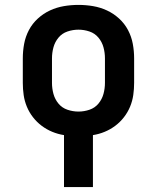

<svg xmlns="http://www.w3.org/2000/svg" viewBox="-20 -548 640 783"><path d="M241 215V3Q216 -1 193 -10.5Q170 -20 150 -35Q130 -50 114.5 -70Q99 -90 89.5 -113Q80 -136 76.5 -160.5Q73 -185 73 -210V-310Q73 -340 78.5 -369.5Q84 -399 98 -425.5Q112 -452 134.5 -472.5Q157 -493 184 -505.5Q211 -518 240.5 -523Q270 -528 300 -528Q330 -528 359.5 -523Q389 -518 416 -505.5Q443 -493 465.5 -472.5Q488 -452 502 -425.5Q516 -399 521.5 -369.5Q527 -340 527 -310V-210Q527 -185 523.5 -160.5Q520 -136 510.5 -113Q501 -90 485.5 -70Q470 -50 450 -35Q430 -20 407 -10.5Q384 -1 359 3V215ZM300 -93Q323 -93 345 -100.5Q367 -108 381.5 -125.5Q396 -143 402 -165Q408 -187 408 -210V-310Q408 -333 402 -355Q396 -377 381.5 -394.5Q367 -412 345 -419.5Q323 -427 300 -427Q277 -427 255 -419.5Q233 -412 218.5 -394.5Q204 -377 198 -355Q192 -333 192 -310V-210Q192 -187 198 -165Q204 -143 218.5 -125.5Q233 -108 255 -100.5Q277 -93 300 -93Z"/></svg>

Font: Iosevka Fixed Extended
Style: Bold
Weight: 700
Width: 7
Monospace: yes
Designer: Belleve Invis
Foundry: Belleve Invis
Version: Version 24.1.1; ttfautohint (v1.8.4)